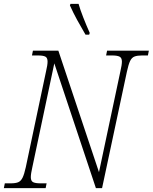

<svg xmlns="http://www.w3.org/2000/svg" viewBox="-37 -977 793 997"><path d="M-17 0 -12 -25H19Q43 -25 57 -30.5Q71 -36 80 -54Q89 -72 97 -109L202 -606Q206 -623 208 -635.5Q210 -648 210 -657Q210 -677 198.5 -683Q187 -689 160 -689H129L134 -714H266L477 -83L588 -606Q596 -640 596 -657Q596 -677 583.5 -683Q571 -689 546 -689H514L519 -714H736L731 -689H700Q676 -689 661.5 -683.5Q647 -678 638.5 -660Q630 -642 622 -605L493 0H461L245 -648L131 -109Q123 -74 123 -57Q123 -37 135 -31Q147 -25 173 -25H205L200 0ZM407 -797Q383 -838 363.5 -873.5Q344 -909 326 -949L329 -957H371Q379 -928 395.5 -886Q412 -844 429 -806L426 -797Z"/></svg>

Font: Noto Serif SemiCondensed ExtraLight
Style: Italic
Weight: 200
Width: 4
Italic angle: -12°
Designer: Monotype Design Team
Foundry: Monotype Imaging Inc.
Version: Version 2.013